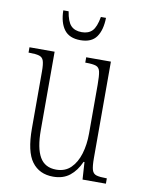

<svg xmlns="http://www.w3.org/2000/svg" viewBox="-83 -781 635 850"><g transform="rotate(10 234.5 -356.5)"><path d="M215 10Q153 10 119.5 -35Q86 -80 86 -184V-440Q86 -473 81 -488Q76 -503 61 -507.5Q46 -512 17 -512H13V-536H126V-184Q126 -103 149 -63Q172 -23 223 -23Q263 -23 288.5 -48Q314 -73 326.5 -114.5Q339 -156 339 -206V-425Q339 -465 335 -483.5Q331 -502 316.5 -507Q302 -512 271 -512H268V-536H379V-103Q379 -66 384 -49.5Q389 -33 404 -28.5Q419 -24 448 -24H451V0H346L341 -78H337Q319 -37 289.5 -13.5Q260 10 215 10ZM229 -606Q179 -606 156 -637Q133 -668 132 -723H156Q163 -678 180 -660Q197 -642 229 -642Q259 -642 276 -659.5Q293 -677 301 -723H324Q323 -668 301 -637Q279 -606 229 -606Z"/></g></svg>

Font: Noto Serif ExtraCondensed ExtraLight
Style: Regular
Weight: 200
Width: 2
Designer: Monotype Design Team
Foundry: Monotype Imaging Inc.
Version: Version 2.015